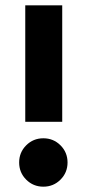

<svg xmlns="http://www.w3.org/2000/svg" viewBox="-20 -694 329 722"><path d="M207.5 -147.5Q234 -121 234 -83Q234 -45 207.5 -18.5Q181 8 143 8Q105 8 78.5 -18.5Q52 -45 52 -83Q52 -121 78.5 -147.5Q105 -174 143 -174Q181 -174 207.5 -147.5ZM214 -236H75V-674H214Z"/></svg>

Font: Hind Jalandhar
Style: Bold
Weight: 700
Designer: Namrata Goyal
Foundry: Indian Type Foundry
Version: Version 0.702;PS 1.0;hotconv 1.0.81;makeotf.lib2.5.63406